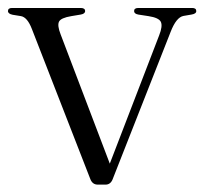

<svg xmlns="http://www.w3.org/2000/svg" viewBox="-20 -470 525 494"><path d="M251.5 5H231.5Q218 5 212.5 -9L62 -395.5Q50.5 -425.5 34 -428.5L12.5 -432Q0.5 -434.5 0.5 -441.5Q0.5 -449.5 11 -449.5H187.5Q199 -449.5 199 -441.5Q199 -434.5 187.5 -432.5L163.5 -428.5Q136.5 -424 131.8 -414.2Q127 -404.5 136 -381.5L262.5 -49L389.5 -379Q399 -403 393.8 -413.8Q388.5 -424.5 362 -428.5L336 -432.5Q325 -434.5 325 -441.5Q325 -449.5 336 -449.5H474.5Q485 -449.5 485 -441.5Q485 -434.5 472.5 -432.5L452 -429Q433.5 -425.5 419 -388L269.5 -8Q264 5 251.5 5Z"/></svg>

Font: Fraunces 72pt Light
Style: Regular
Weight: 300
Version: Version 1.000;[0bf87f6ff]